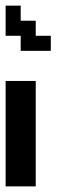

<svg xmlns="http://www.w3.org/2000/svg" viewBox="-20 -663 201 683"><path d="M107.1 -375V0H0V-375ZM107.1 -589.3V-535.7H160.7V-482.1H53.6V-535.7H0V-642.9H53.6V-589.3Z"/></svg>

Font: Jersey 10
Style: Regular
Weight: 400
Designer: Sarah Cadigan-Fried
Version: Version 1.000